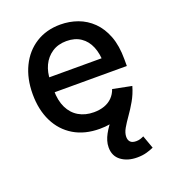

<svg xmlns="http://www.w3.org/2000/svg" viewBox="-138 -650 856 963"><g transform="rotate(-20 290.0 -168.5)"><path d="M302.7 11.2Q222.7 11.2 164.8 -23.4Q106.9 -58.1 75.9 -120.8Q44.9 -183.6 44.9 -267.1Q44.9 -350.1 75.7 -413.6Q106.4 -477.1 162.6 -512.7Q218.8 -548.3 293.9 -548.3Q342.3 -548.3 386 -532.5Q429.7 -516.6 463.9 -483.2Q498 -449.7 517.6 -398.2Q537.1 -346.7 537.1 -274.9V-238.8H102.1V-318.4H482.4L432.6 -292.5Q432.6 -342.3 417 -380.1Q401.4 -418 370.4 -439Q339.4 -460 294.4 -460Q249.5 -460 217.3 -438.5Q185.1 -417 168.2 -381.1Q151.4 -345.2 151.4 -302.2V-249.5Q151.4 -194.3 170.2 -155.8Q189 -117.2 223.4 -97.2Q257.8 -77.1 303.7 -77.1Q334.5 -77.1 359.4 -85.9Q384.3 -94.7 401.9 -112.3Q419.4 -129.9 428.2 -155.3L528.8 -135.3Q516.6 -91.8 485.4 -58.6Q454.1 -25.4 407.7 -7.1Q361.3 11.2 302.7 11.2ZM430.2 210.4Q378.9 210.4 345.2 185.5Q311.5 160.6 311.5 114.3Q311.5 96.2 316.7 79.3Q321.8 62.5 330.8 45.9Q339.8 29.3 351.8 12.5Q363.8 -4.4 378.4 -22.5L528.8 -135.3Q517.1 -94.7 497.8 -61.3Q478.5 -27.8 459 -0.5Q439.5 26.9 426 50.3Q412.6 73.7 412.6 94.7Q412.6 112.3 422.4 122.1Q432.1 131.8 453.1 131.8Q464.8 131.8 474.9 128.7Q484.9 125.5 493.7 121.1L518.6 190.4Q502.9 197.8 480.5 204.1Q458 210.4 430.2 210.4Z"/></g></svg>

Font: Inter 17pt Medium
Style: Regular
Weight: 500
Version: Version 4.001;git-66647c0bb